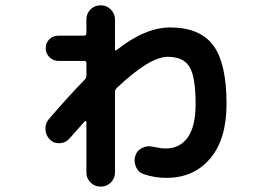

<svg xmlns="http://www.w3.org/2000/svg" viewBox="-20 -648 1040 728"><path d="M166 -197.3Q246.1 -290 301.8 -346.7Q307.6 -352.5 307.6 -361.3V-409.2Q307.6 -417 298.8 -417H201.2Q181.6 -417 167.5 -431.2Q153.3 -445.3 153.3 -465.3Q153.3 -485.4 167 -499Q180.7 -512.7 201.2 -512.7H298.8Q307.6 -512.7 307.6 -522.5V-574.2Q307.6 -596.7 323.2 -612.3Q338.9 -627.9 361.8 -627.9Q384.8 -627.9 400.4 -611.8Q416 -595.7 416 -574.2V-460.9Q416 -454.1 421.9 -458Q530.3 -543.9 625 -543.9Q737.3 -543.9 788.1 -476.6Q838.9 -409.2 838.9 -253.9Q838.9 -120.1 776.9 -46.9Q714.8 26.4 611.3 26.4Q566.4 26.4 526.4 12.7Q504.9 5.9 495.6 -15.1Q486.3 -36.1 493.2 -57.6Q499 -77.1 518.6 -86.9Q538.1 -96.7 558.6 -91.8Q590.8 -85 608.4 -85Q662.1 -85 691.9 -127Q721.7 -168.9 721.7 -253.9Q721.7 -357.4 698.2 -395Q674.8 -432.6 616.2 -432.6Q546.9 -432.6 421.9 -313.5Q416 -307.6 416 -298.8V5.9Q416 28.3 400.4 43.9Q384.8 59.6 361.8 59.6Q338.9 59.6 323.2 43.9Q307.6 28.3 307.6 5.9V-185.5Q307.6 -187.5 305.2 -189Q302.7 -190.4 301.8 -188.5Q256.8 -138.7 243.2 -122.6Q229.5 -106.4 207 -105Q184.6 -103.5 168.9 -119.1Q153.3 -134.8 152.3 -157.7Q151.4 -180.7 166 -197.3Z"/></svg>

Font: Rounded Mgen+ 1mn bold
Style: Bold
Weight: 700
Designer: [Source Han Sans]
Ryoko NISHIZUKA  (kana & ideographs); Paul D. Hunt (Latin, Greek & Cyrillic); Wenlong ZHANG  (bopomofo
Version: Version 1.059.20150602